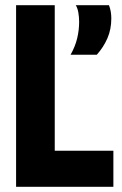

<svg xmlns="http://www.w3.org/2000/svg" viewBox="-20 -720 471 740"><path d="M42 0V-700H191V-139H417V0ZM252 -509Q270 -541 277.5 -572.5Q285 -604 285 -636Q285 -654 282 -671.5Q279 -689 272 -700H400Q405 -687 407 -674.5Q409 -662 409 -649Q409 -607 394 -572.5Q379 -538 353 -509Z"/></svg>

Font: Georama SemiCondensed
Style: Bold
Weight: 700
Width: 4
Designer: Jean-Baptiste Levee
Foundry: Production Type
Version: Version 1.000